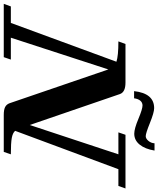

<svg xmlns="http://www.w3.org/2000/svg" viewBox="35 -934 861 1046"><g transform="rotate(90 466.0 -410.5)"><path d="M670.9 -710.9Q644 -710.9 590.3 -733.4Q536.6 -755.9 517.1 -755.9Q501.5 -755.9 491.2 -744.1Q481 -732.4 478 -710H439Q451.2 -819.3 531.7 -819.3Q555.2 -819.3 612.1 -796.4Q668.9 -773.4 684.1 -773.4Q697.8 -773.4 710 -788.1Q722.2 -802.7 723.1 -821.3H762.7Q754.4 -770 730.5 -740.5Q706.5 -710.9 670.9 -710.9ZM-36.6 0 -22.5 -38.6H67.4L278.8 -613.8Q246.6 -624.5 168 -624.5L182.1 -663.1H392.6Q444.8 -663.1 455.1 -632.3L623.5 -141.6L783.2 -624.5H663.6L676.8 -663.1H969.2L955.6 -624.5H864.3L655.3 -62Q666.5 -48.8 693.8 -43.7Q721.2 -38.6 783.2 -38.6L770 0H568.4Q540.5 0 525.9 -7.3Q511.2 -14.6 504.9 -31.7L320.8 -569.8L147.9 -38.6H267.1L253.9 0Z"/></g></svg>

Font: Elstob 8pt
Style: Bold Italic
Weight: 700
Italic angle: -20°
Designer: Peter S. Baker
Version: Version 1.015